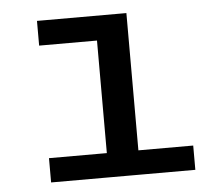

<svg xmlns="http://www.w3.org/2000/svg" viewBox="-43 -558 686 605"><g transform="rotate(-5 300.0 -255.5)"><path d="M278 0V-432.8H95V-511H377.8V0ZM95 0V-76.8H551.2V0Z"/></g></svg>

Font: Chivo Mono Medium
Style: Regular
Weight: 500
Monospace: yes
Designer: Hector Gatti
Foundry: Omnibus-Type
Version: Version 1.008